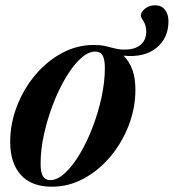

<svg xmlns="http://www.w3.org/2000/svg" viewBox="-20 -694 657 726"><path d="M492 -355Q492 -286 466.8 -220.2Q441.5 -154.5 397.5 -102Q353.5 -49.5 296.5 -18.8Q239.5 12 176.5 12Q98.5 12 58.5 -33Q18.5 -78 18.5 -157Q18.5 -226 43.8 -291.8Q69 -357.5 113 -410Q157 -462.5 214 -493.2Q271 -524 334 -524Q360 -524 378.5 -519.8Q397 -515.5 414 -511Q431 -506.5 452 -506.5Q490 -506.5 511.5 -524.5Q533 -542.5 533 -574Q533 -597.5 522.8 -613.2Q512.5 -629 512.5 -634.5Q512.5 -648 528 -661Q543.5 -674 566 -674Q591 -674 604 -656.8Q617 -639.5 617 -613.5Q617 -550 571.2 -512.8Q525.5 -475.5 447 -483.5Q469 -462 480.5 -430.2Q492 -398.5 492 -355ZM170 -13Q197.5 -13 226.2 -40Q255 -67 282 -112.2Q309 -157.5 330.2 -213Q351.5 -268.5 364 -326.5Q376.5 -384.5 376.5 -436.5Q376.5 -469.5 368 -484.2Q359.5 -499 340 -499Q313 -499 284 -472Q255 -445 228.2 -399.8Q201.5 -354.5 180.2 -299Q159 -243.5 146.2 -185.5Q133.5 -127.5 133.5 -75.5Q133.5 -42.5 142.2 -27.8Q151 -13 170 -13Z"/></svg>

Font: Newsreader Display SemiBold
Style: Italic
Weight: 600
Italic angle: -17°
Designer: Hugues Gentile
Foundry: Production Type
Version: Version 1.001